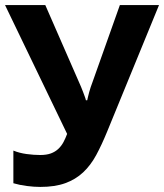

<svg xmlns="http://www.w3.org/2000/svg" viewBox="-20 -734 653 764"><path d="M612.8 -713.9 405.8 -209Q384.8 -157.7 362.8 -116.9Q340.8 -76.2 310.8 -48.1Q280.8 -20 239.7 -5.1Q198.7 9.8 140.1 9.8Q115.2 9.8 86.7 6.1Q58.1 2.4 33.2 -4.9V-134.8Q57.1 -125 85.7 -121.1Q114.3 -117.2 140.1 -117.2Q165 -117.2 182.4 -123.5Q199.7 -129.9 211.9 -141.4Q224.1 -152.8 232.4 -168.2Q240.7 -183.6 247.1 -201.2L0 -713.9H160.2L294.9 -405.8Q298.3 -398.4 302.7 -387.9Q307.1 -377.4 311 -366.9Q314.9 -356.4 318.1 -347.7Q321.3 -338.9 321.8 -335H327.1Q328.1 -339.4 330.1 -348.4Q332 -357.4 335 -367.7Q337.9 -377.9 341.1 -387.9Q344.2 -397.9 347.2 -404.8L457 -713.9Z"/></svg>

Font: Droid Sans
Style: Bold
Weight: 700
Foundry: Ascender Corporation
Version: Version 1.00 build 112